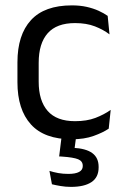

<svg xmlns="http://www.w3.org/2000/svg" viewBox="-20 -520 474 732"><path d="M254 11Q149 11 97.8 -45.8Q46.5 -102.5 46.5 -206.5V-282.5Q46.5 -387 98 -443.2Q149.5 -499.5 254 -499.5Q285 -499.5 310.5 -493.8Q336 -488 356.2 -478.8Q376.5 -469.5 390.5 -459.5L397.5 -389Q374 -407 341.8 -419.5Q309.5 -432 266 -432Q196 -432 161.8 -393.2Q127.5 -354.5 127.5 -280.5V-208.5Q127.5 -136 161.8 -97Q196 -58 266 -58Q311 -58 343.8 -70.5Q376.5 -83 402 -101L394.5 -29.5Q372.5 -14.5 337 -1.8Q301.5 11 254 11ZM271.5 -8.5 261.5 67.5 227 43.5Q234 43.5 242.2 43.2Q250.5 43 258.5 43.5Q308 46 332 63.8Q356 81.5 356 116V118.5Q356 156 328.8 174.2Q301.5 192.5 250.5 192.5Q230 192.5 211 189.2Q192 186 178 182.5L168.5 131.5Q184 136.5 202.2 139.8Q220.5 143 240.5 143Q267.5 143 281.5 135.5Q295.5 128 295.5 113.5V112Q295.5 94.5 278 87.2Q260.5 80 217 77Q212.5 76.5 209.8 76.5Q207 76.5 205.5 76.5L216 -8.5Z"/></svg>

Font: Anek Bangla Medium
Style: Regular
Weight: 400
Version: Version 1.003